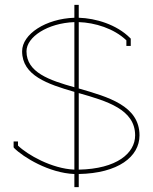

<svg xmlns="http://www.w3.org/2000/svg" viewBox="-20 -716 629 790"><path d="M304 -333C420 -300 536 -266 536 -159C536 -86 461 -21 304 -18ZM286 -357C183 -386 89 -418 89 -505C89 -564 176 -621 286 -625ZM286 -696V-643C169 -639 71 -576 71 -505C71 -405 176 -370 286 -338V-18C193 -22 93 -79 54 -117V-134H36V-110L38 -107C76 -69 182 -4 286 0V54H304V0C466 -3 554 -71 554 -159C554 -281 425 -317 304 -352V-625C370 -623 449 -599 500 -550V-527H518V-557L515 -560C460 -615 374 -641 304 -643V-696Z"/></svg>

Font: Rawengulk
Style: Light
Weight: 300
Version: Version 0.9